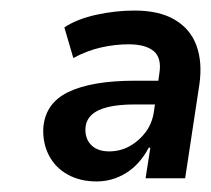

<svg xmlns="http://www.w3.org/2000/svg" viewBox="-20 -749 400 364"><path d="M163 -405Q132 -405 108.5 -418Q85 -431 73 -454Q61 -477 62 -505Q65 -553 109.5 -574.5Q154 -596 236 -596H292L285 -551H236Q205 -551 184.5 -546Q164 -541 153.5 -531Q143 -521 142 -506Q141 -486 153 -474Q165 -462 187 -462Q208 -462 226 -472Q244 -482 256.5 -499Q269 -516 272 -539L282 -609Q287 -639 271.5 -652Q256 -665 224 -665Q198 -665 171.5 -659Q145 -653 119 -639L102 -697Q126 -713 162.5 -721Q199 -729 235 -729Q282 -729 311.5 -711.5Q341 -694 352.5 -662.5Q364 -631 358 -589L331 -411H256L265 -469H262Q245 -437 219 -421Q193 -405 163 -405Z"/></svg>

Font: Nunitoga
Style: Bold Italic
Weight: 700
Italic angle: -9°
Designer: Vernon Adams
Foundry: Vernon Adams
Version: Version 1.0